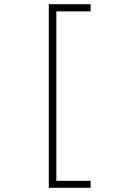

<svg xmlns="http://www.w3.org/2000/svg" viewBox="-20 -735 570 913"><path d="M212 158V-715H411V-681H248V125H411V158Z"/></svg>

Font: Noto Sans Mono Condensed ExtraLight
Style: Regular
Weight: 200
Width: 3
Designer: Monotype Design Team
Foundry: Monotype Imaging Inc.
Version: Version 2.014; ttfautohint (v1.8.4.7-5d5b)